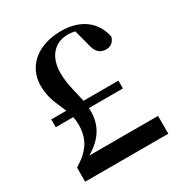

<svg xmlns="http://www.w3.org/2000/svg" viewBox="-170 -854 929 980"><g transform="rotate(-30 294.5 -364.0)"><path d="M50 0H540V-105H135C215 -152 255 -213 255 -296L254 -316H455V-362H249C238 -421 218 -473 218 -543C218 -635 267 -695 349 -695C363 -695 376 -693 390 -690L413 -603C424 -546 449 -531 482 -531C506 -531 527 -544 536 -574C518 -669 442 -728 327 -728C200 -728 98 -660 98 -536C98 -458 128 -414 148 -362H59V-316H162C165 -302 167 -286 167 -269C167 -187 133 -133 50 -83Z"/></g></svg>

Font: GenRyuMin2 TW B
Style: Regular
Weight: 700
Version: Version 2.100;PS 2.1;hotconv 16.6.51;makeotf.lib2.5.65220 DE